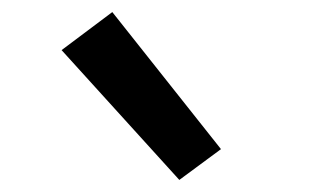

<svg xmlns="http://www.w3.org/2000/svg" viewBox="-20 -832 540 318"><path d="M277 -534 82 -749 166 -812 346 -585Z"/></svg>

Font: Iosevka Curly Semibold
Style: Regular
Weight: 600
Monospace: yes
Designer: Belleve Invis
Foundry: Belleve Invis
Version: Version 22.1.2; ttfautohint (v1.8.4)